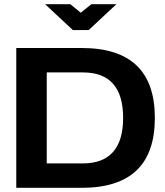

<svg xmlns="http://www.w3.org/2000/svg" viewBox="-20 -900 793 920"><path d="M371 -670H58V0H371C605 0 722 -111 722 -335C722 -559 605 -670 371 -670ZM196 -880 329 -756H405L538 -880H418L367 -839L317 -880ZM204 -117V-553H377C506 -553 570 -480 570 -335C570 -191 506 -117 377 -117Z"/></svg>

Font: LT Wave Bold
Style: Regular
Weight: 700
Designer: Daniel Lyons
Version: Version 2.5 (Glyphs App)